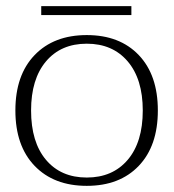

<svg xmlns="http://www.w3.org/2000/svg" viewBox="-20 -594 564 624"><path d="M114 -574H407V-545H114ZM30 -235Q30 -350 92.5 -415Q155 -480 262 -480Q369 -480 431 -415Q493 -350 493 -235Q493 -120 431 -55Q369 10 262 10Q155 10 92.5 -55Q30 -120 30 -235ZM444 -235Q444 -337 395 -394.5Q346 -452 262 -452Q178 -452 129.5 -394.5Q81 -337 81 -235Q81 -132 129.5 -74.5Q178 -17 262 -17Q346 -17 395 -74.5Q444 -132 444 -235Z"/></svg>

Font: Taviraj ExtraLight
Style: Regular
Weight: 200
Designer: Katatrad Team
Foundry: CadsonDemak
Version: Version 1.030